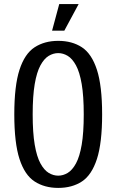

<svg xmlns="http://www.w3.org/2000/svg" viewBox="-20 -910 570 940"><path d="M265 10Q198 10 149.5 -21.5Q101 -53 75.5 -131.5Q50 -210 50 -350Q50 -490 75.5 -568.5Q101 -647 149.5 -678.5Q198 -710 265 -710Q333 -710 381 -678.5Q429 -647 454.5 -568.5Q480 -490 480 -350Q480 -210 454.5 -131.5Q429 -53 381 -21.5Q333 10 265 10ZM265 -50Q289 -50 311.5 -63.5Q334 -77 352 -110Q370 -143 380 -201.5Q390 -260 390 -350Q390 -440 380 -498.5Q370 -557 352 -590Q334 -623 311.5 -636.5Q289 -650 265 -650Q241 -650 218.5 -636.5Q196 -623 178 -590Q160 -557 150 -498.5Q140 -440 140 -350Q140 -260 150 -201.5Q160 -143 178 -110Q196 -77 218.5 -63.5Q241 -50 265 -50ZM235 -760 270 -890H365L295 -760Z"/></svg>

Font: Cuprum
Style: Regular
Weight: 400
Designer: Jovanny Lemonad
Foundry: Jovanny Lemonad
Version: Version 3.000